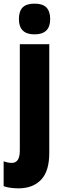

<svg xmlns="http://www.w3.org/2000/svg" viewBox="-58 -889 343 1056"><path d="M46 -784Q46 -827 66.5 -848Q87 -869 132 -869Q177 -869 197.5 -847.5Q218 -826 218 -784Q218 -700 132 -700Q46 -700 46 -784ZM46 147Q26 147 4 144.5Q-18 142 -38 135V-2Q-14 7 7 7Q51 7 51 -61V-646H213V-48Q213 52 168.5 99Q124 146 46 147Z"/></svg>

Font: Noto Sans Kannada UI ExtraCondensed Black
Style: Regular
Weight: 900
Width: 2
Designer: Jelle Bosma - Monotype Design Team
Foundry: Monotype Imaging Inc.
Version: Version 2.005; ttfautohint (v1.8.4.7-5d5b)